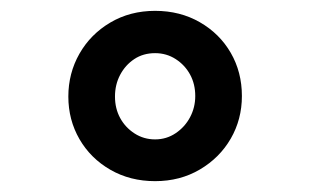

<svg xmlns="http://www.w3.org/2000/svg" viewBox="-20 -731 572 354"><path d="M266 -397Q220 -397 183.5 -418Q147 -439 126.5 -474.5Q106 -510 106 -553Q106 -596 126.5 -632Q147 -668 183.5 -689.5Q220 -711 266 -711Q312 -711 348.5 -690Q385 -669 405.5 -633.5Q426 -598 426 -554Q426 -511 405.5 -475.5Q385 -440 348.5 -418.5Q312 -397 266 -397ZM266 -474Q287 -474 304 -485.5Q321 -497 330.5 -515Q340 -533 340 -554Q340 -576 330.5 -593.5Q321 -611 304 -622Q287 -633 266 -633Q244 -633 227.5 -622Q211 -611 201.5 -593Q192 -575 192 -553Q192 -531 201.5 -513.5Q211 -496 228 -485Q245 -474 266 -474Z"/></svg>

Font: Lexend Mega Medium
Style: Regular
Weight: 500
Version: Version 1.007